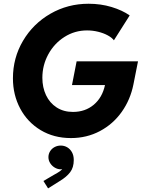

<svg xmlns="http://www.w3.org/2000/svg" viewBox="-20 -748 783 1051"><path d="M50.8 -319.3Q50.8 -431.2 106 -524.7Q161.1 -618.2 256.1 -672.9Q351.1 -727.5 464.8 -727.5Q531.7 -727.5 590.6 -709.7Q649.4 -691.9 689.9 -663.6L603.5 -527.3Q592.8 -542 569.8 -554.4Q546.9 -566.9 517.1 -574.2Q487.3 -581.5 456.5 -581.5Q389.2 -581.5 333 -545.9Q276.9 -510.3 244.4 -450.7Q211.9 -391.1 211.9 -321.8Q211.9 -269.5 231.9 -227.1Q252 -184.6 290 -159.9Q328.1 -135.3 379.4 -135.3Q446.3 -135.3 493.2 -174.6Q540 -213.9 554.7 -282.2H374L399.4 -412.1H735.4L710.4 -286.1Q693.8 -202.6 646.5 -135.7Q599.1 -68.8 527.1 -30.5Q455.1 7.8 368.2 7.8Q274.9 7.8 202.6 -35.6Q130.4 -79.1 90.6 -153.8Q50.8 -228.5 50.8 -319.3ZM217.8 242.7 276.9 208Q282.2 205.1 290.3 200.7Q298.3 196.3 306.4 190.4Q314.5 184.6 320.8 177.7Q314.9 178.7 311.5 178.7Q295.9 178.7 280.5 169.9Q265.1 161.1 255.1 145.8Q245.1 130.4 245.1 112.3Q245.1 94.7 254.2 80.1Q263.2 65.4 278.8 57.1Q294.4 48.8 312.5 48.8Q331.5 48.8 347.7 58.1Q363.8 67.4 373.8 85.2Q383.8 103 383.8 127.9Q383.8 168.9 364 194.8Q344.2 220.7 307.6 242.7L243.2 283.2Z"/></svg>

Font: Reddit Sans Chocolate ExBold
Style: Italic
Weight: 800
Italic angle: -11.25°
Designer: Stephen Hutchings
Version: Version 1.013